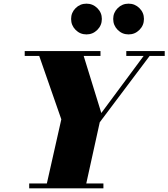

<svg xmlns="http://www.w3.org/2000/svg" viewBox="-20 -1029 920 1049"><path d="M230 0 315 -377 185 -750H429L533.5 -411.5L783 -748H816L525 -361L445.5 0ZM139.5 0V-26.5H545V0ZM115 -723.5V-750H529V-723.5ZM670 -723.5V-750H880V-723.5ZM682.5 -841Q647.5 -841 623 -865.8Q598.5 -890.5 598.5 -925.5Q598.5 -960 623 -984.5Q647.5 -1009 682.5 -1009Q717 -1009 741.8 -984.5Q766.5 -960 766.5 -925.5Q766.5 -890.5 741.8 -865.8Q717 -841 682.5 -841ZM452.5 -841Q417.5 -841 393 -865.8Q368.5 -890.5 368.5 -925.5Q368.5 -960 393 -984.5Q417.5 -1009 452.5 -1009Q487 -1009 511.8 -984.5Q536.5 -960 536.5 -925.5Q536.5 -890.5 511.8 -865.8Q487 -841 452.5 -841Z"/></svg>

Font: Bodoni Moda 9pt Black
Style: Italic
Weight: 900
Italic angle: -13°
Designer: Owen Earl
Foundry: indestructible type
Version: Version 2.004